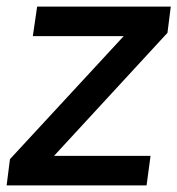

<svg xmlns="http://www.w3.org/2000/svg" viewBox="-38 -559 535 579"><path d="M-18 0 -8 -79 335 -450H61L74 -539H477L467 -460L125 -89H416L404 0Z"/></svg>

Font: Plus Jakarta Sans Medium
Style: Italic
Weight: 500
Italic angle: -8°
Designer: Gumpita Rahayu
Foundry: Tokotype
Version: Version 2.071; ttfautohint (v1.8.4.7-5d5b);gftools[0.9.29]